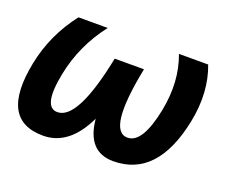

<svg xmlns="http://www.w3.org/2000/svg" viewBox="-90 -656 954 798"><g transform="rotate(20 387.0 -256.5)"><path d="M133.3 -512.7H262.7Q177.2 -402.8 150.4 -268.6Q119.1 -112.3 185.1 -112.3Q275.4 -112.3 333.5 -402.8H462.9Q404.8 -112.3 495.1 -112.3Q561 -112.3 592.3 -268.6Q619.1 -402.8 577.6 -512.7H707Q748.5 -402.8 721.7 -268.6Q668 0 472.7 0Q357.9 0 344.7 -141.1Q277.3 0 162.6 0Q-32.7 0 21 -268.6Q47.9 -402.8 133.3 -512.7Z"/></g></svg>

Font: Sansation
Style: Bold Italic
Weight: 700
Designer: Bernd Montag
Version: Version 1.301